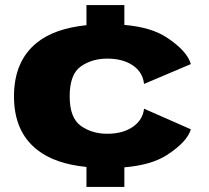

<svg xmlns="http://www.w3.org/2000/svg" viewBox="-20 -715 820 755"><path d="M320 20V-58.5Q194.5 -71 125.5 -126.5Q35 -198 35 -336Q35 -475 125.5 -547.5Q194.5 -603 320 -616V-695H469V-617Q575.5 -608 636.5 -567Q716 -514.5 730.5 -463L546.5 -385Q541 -432 501.8 -458.2Q462.5 -484.5 401.5 -484.5Q341.5 -484.5 297.8 -453.8Q254 -423 254 -336Q254 -251.5 297.8 -220.2Q341.5 -189 401.5 -189Q462.5 -189 501.8 -215.8Q541 -242.5 546.5 -287.5L730.5 -206.5Q716 -157 636.5 -105.5Q575.5 -66 469 -57V20Z"/></svg>

Font: Anybody ExtraExpanded ExtraBold
Style: Regular
Weight: 800
Width: 8
Designer: Tyler Finck
Foundry: Etcetera Type Company
Version: Version 1.010; ttfautohint (v1.8.3) -l 8 -r 50 -G 200 -x 14 